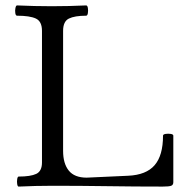

<svg xmlns="http://www.w3.org/2000/svg" viewBox="-20 -686 699 709"><path d="M49 3Q45 3 43.5 -6Q42 -15 43.5 -24.5Q45 -34 49 -34Q93 -34 114 -44Q135 -54 135 -86V-572Q135 -607 112.5 -617.5Q90 -628 43 -628Q38 -628 36.5 -637.5Q35 -647 37 -656.5Q39 -666 43 -666Q108 -663 171 -663Q235 -663 298 -666Q303 -666 304.5 -656.5Q306 -647 304.5 -637.5Q303 -628 298 -628Q256 -628 234.5 -617.5Q213 -607 213 -572V-129Q213 -82 234 -56Q255 -30 300 -30L453 -37Q520 -40 551 -76Q582 -112 582 -185Q582 -190 591.5 -191.5Q601 -193 610.5 -191.5Q620 -190 620 -185V-13Q620 -3 612 0Q604 3 581 3Q479 3 377.5 1.5Q276 0 174 0Q112 0 49 3Z"/></svg>

Font: Junicode
Style: Regular
Weight: 400
Designer: Peter S. Baker
Version: Version 2.100; ttfautohint (v1.8.4)